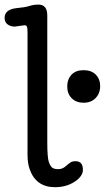

<svg xmlns="http://www.w3.org/2000/svg" viewBox="-32 -798 469 826"><path d="M293 -104.5Q324.7 -104.5 324.7 -67.4Q324.7 -39.6 288.8 -16.1Q252.9 7.3 204.6 7.3Q123 7.3 95.7 -69.8Q86.4 -96.2 86.4 -132.3V-660.6Q86.4 -679.7 83.3 -684.6Q80.1 -689.5 74.2 -689.5L31.7 -683.6Q12.7 -683.6 0.2 -693.4Q-12.2 -703.1 -12.2 -720.7Q-12.2 -757.8 40.5 -763.2Q74.7 -766.1 94 -772.2Q113.3 -778.3 133.3 -778.3Q171.4 -778.3 171.4 -731.4V-188Q171.4 -119.6 178.2 -100.8Q185.1 -82 193.4 -76.2Q201.7 -70.3 219 -70.3Q236.3 -70.3 250.2 -82.5Q264.2 -94.7 272 -99.6Q279.8 -104.5 293 -104.5ZM327.9 -356Q295.9 -356 276.6 -375.2Q257.3 -394.5 257.3 -425.8Q257.3 -457 275.6 -476.6Q293.9 -496.1 327.4 -496.1Q360.8 -496.1 379.9 -477.1Q398.9 -458 398.9 -427.2Q398.9 -396.5 379.4 -376.2Q359.9 -356 327.9 -356Z"/></svg>

Font: Oldenburg
Style: Regular
Weight: 400
Designer: Nicole Fally
Foundry: Nicole Fally
Version: Version 1.001